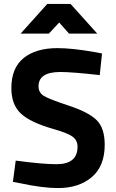

<svg xmlns="http://www.w3.org/2000/svg" viewBox="-20 -934 584 966"><path d="M84 -765.1 217.8 -914.1H335L469.2 -765.1H327.1L277.8 -820.8L226.1 -765.1ZM283.2 -571.8Q174.3 -571.8 173.8 -500Q173.8 -467.8 201.2 -451.2Q228.5 -434.6 327.6 -401.9Q426.8 -369.1 466.8 -329.1Q506.8 -289.1 506.8 -205.1Q506.8 -98.1 441.9 -43Q377 12.2 272 12.2Q193.8 12.2 81.1 -12.2L44.9 -19L59.1 -126Q192.9 -107.9 264.2 -107.9Q370.1 -107.9 370.1 -195.8Q370.1 -228 345.7 -246.1Q321.3 -264.2 248 -285.2Q131.8 -318.4 84.5 -363.3Q37.1 -408.2 37.1 -490.2Q37.1 -592.3 99.1 -642.1Q161.1 -691.9 269 -691.9Q343.3 -691.9 457 -671.9L493.2 -665L481.9 -556.2Q341.3 -571.8 283.2 -571.8Z"/></svg>

Font: TitilliumWeb-Bold
Style: Bold
Weight: 700
Version: Version 1.001;PS 57.000;hotconv 1.0.70;makeotf.lib2.5.55311